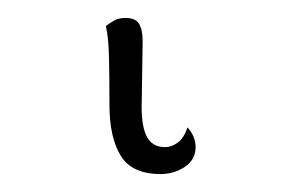

<svg xmlns="http://www.w3.org/2000/svg" viewBox="-20 35 341 214"><path d="M159 229Q127 229 114.5 208.5Q102 188 102 152Q102 122 101.5 99.5Q101 77 98 64Q102 61 107 58Q112 55 120 55Q131 55 135 61.5Q139 68 139 81L138 147Q137 173 143 186Q149 199 164 199Q171 199 178 194Q185 189 189 177Q198 187 198 199Q198 213 186 221Q174 229 159 229Z"/></svg>

Font: Arima ExtraLight
Style: Regular
Weight: 250
Designer: Joana Correia and Natanael Gama
Foundry: NDISCOVER
Version: Version 1.101;gftools[0.9.23]